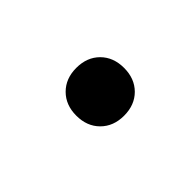

<svg xmlns="http://www.w3.org/2000/svg" viewBox="-30 -417 305 305"><g transform="rotate(-45 122.0 -264.5)"><path d="M131.8 -317.9Q155.8 -317.9 170.7 -303Q185.5 -288.1 185.5 -264.2Q185.5 -240.2 170.7 -225.3Q155.8 -210.4 131.8 -210.4Q107.9 -210.4 93 -225.3Q78.1 -240.2 78.1 -264.2Q78.1 -288.1 93 -303Q107.9 -317.9 131.8 -317.9Z"/></g></svg>

Font: Gidole
Style: Regular
Weight: 400
Version: Version 2.100; ttfautohint (v1.8.4.7-5d5b)